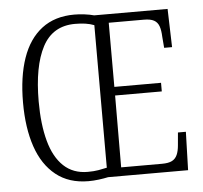

<svg xmlns="http://www.w3.org/2000/svg" viewBox="-52 -780 893 844"><g transform="rotate(-5 394.5 -357.5)"><path d="M305 10Q219 10 161.5 -36Q104 -82 76 -164.5Q48 -247 48 -359Q48 -473 76.5 -555Q105 -637 162.5 -681Q220 -725 306 -725Q328 -725 351.5 -722Q375 -719 393 -714H717L722 -545H687L683 -594Q682 -623 675.5 -641Q669 -659 653.5 -667.5Q638 -676 609 -676H454V-393H660V-355H454L453 -38H633Q662 -38 677.5 -46Q693 -54 700.5 -71Q708 -88 710 -113L715 -169H750L745 0H392Q374 4 350.5 7Q327 10 305 10ZM305 -31Q332 -31 352.5 -34.5Q373 -38 390 -42V-671Q372 -678 351.5 -681Q331 -684 306 -684Q207 -684 162 -598.5Q117 -513 117 -358Q117 -257 137 -183.5Q157 -110 199 -70.5Q241 -31 305 -31Z"/></g></svg>

Font: Noto Serif Khmer Condensed Light
Style: Regular
Weight: 300
Width: 3
Designer: Danh Hong and the Monotype Design Team
Foundry: Monotype Imaging Inc.
Version: Version 2.004